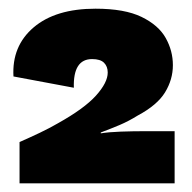

<svg xmlns="http://www.w3.org/2000/svg" viewBox="-20 -729 442 442"><path d="M25 -307V-402Q50 -413 72 -423.5Q94 -434 113 -445Q174 -479 201 -509Q228 -539 228 -562Q228 -576 219.5 -584.5Q211 -593 192 -593Q148 -593 150 -527L11 -553Q7 -623 57.5 -666Q108 -709 200 -709Q267 -709 306 -690Q345 -671 361.5 -641.5Q378 -612 378 -579Q378 -546 360 -516.5Q342 -487 297 -463Q276 -450 256 -441.5Q236 -433 212 -424V-422Q230 -425 258 -426Q286 -427 314 -427H382V-307Z"/></svg>

Font: Prodigy Sans ExtraBold
Style: Regular
Weight: 800
Designer: Wei Huang
Foundry: Wei Huang
Version: Version 1.003; ttfautohint (v1.8.3)